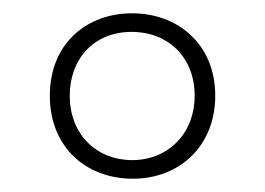

<svg xmlns="http://www.w3.org/2000/svg" viewBox="-20 -743 399 289"><path d="M180 -474C250 -474 304 -523 304 -599C304 -677 247 -723 179 -723C110 -723 55 -677 55 -599C55 -522 109 -474 180 -474ZM179 -502C126 -502 85 -540 85 -599C85 -654 121 -695 178 -695C234 -695 273 -656 273 -599C273 -542 233 -502 179 -502Z"/></svg>

Font: Noto Sans Hebrew ExtraCondensed ExtraLight
Style: Regular
Weight: 200
Width: 2
Designer: Monotype Design Team
Foundry: Monotype Imaging Inc.
Version: Version 2.004